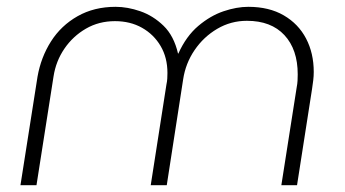

<svg xmlns="http://www.w3.org/2000/svg" viewBox="-20 -543 1013 563"><path d="M40 0 90 -318Q100 -375 129.5 -421.5Q159 -468 207.5 -495.5Q256 -523 319 -523Q354 -523 391.5 -510Q429 -497 459.5 -467.5Q490 -438 502 -386H503Q526 -437 561.5 -467Q597 -497 635.5 -510Q674 -523 708 -523Q769 -523 812 -498Q855 -473 877.5 -430Q900 -387 900 -332Q900 -320 898.5 -307.5Q897 -295 895 -282L851 0H805L850 -287Q852 -297 852.5 -306.5Q853 -316 853 -325Q853 -398 814 -440Q775 -482 704 -482Q657 -482 617 -458.5Q577 -435 550.5 -396Q524 -357 517 -310L469 0H422L468 -295Q470 -304 470.5 -312.5Q471 -321 471 -329Q471 -374 451 -408Q431 -442 396.5 -461.5Q362 -481 317 -481Q270 -481 232 -459Q194 -437 169 -400.5Q144 -364 137 -319L87 0Z"/></svg>

Font: MuseoModerno ExtraLight
Style: Italic
Weight: 250
Italic angle: -9°
Designer: Pablo Cosgaya, Héctor Gatti, Marcela Romero, and the Authors of The MuseoModerno Project.
Foundry: Omnibus-Type Team
Version: Version 1.003